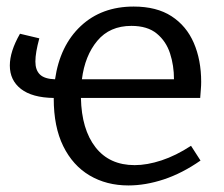

<svg xmlns="http://www.w3.org/2000/svg" viewBox="-20 -557 683 586"><path d="M372 9Q305 9 253.5 -21.5Q202 -52 173 -111Q144 -170 144 -256Q144 -258 144 -258Q78 -259 44 -285.5Q10 -312 10 -357Q10 -400 41 -454L100 -440Q94 -418 91 -400.5Q88 -383 88 -369Q88 -343 102 -329.5Q116 -316 148 -315Q163 -418 226.5 -477.5Q290 -537 388 -537Q458 -537 503.5 -507.5Q549 -478 571.5 -426Q594 -374 594 -307Q594 -296 593 -284.5Q592 -273 591 -258H227Q229 -162 271.5 -107.5Q314 -53 391 -53Q429 -53 473 -67.5Q517 -82 563 -112L592 -67Q536 -28 480 -9.5Q424 9 372 9ZM381 -478Q315 -478 277 -432.5Q239 -387 230 -315H511Q511 -357 499 -394Q487 -431 458.5 -454.5Q430 -478 381 -478Z"/></svg>

Font: Bitter
Style: Regular
Weight: 400
Designer: Sol Matas, and Bitter project Authors
Foundry: Sol Matas
Version: Version 2.001